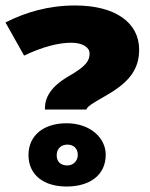

<svg xmlns="http://www.w3.org/2000/svg" viewBox="-20 -821 546 701"><path d="M144 -421H295L298 -426C304 -435 313 -441 372 -475C455 -523 488 -571 488 -640C488 -737 403 -801 254 -801C156 -801 73 -776 0 -739L68 -618C133 -649 192 -665 240 -665C280 -665 307 -649 307 -626C307 -602 299 -582 233 -544C163 -504 144 -463 144 -425ZM223 -140C307 -140 366 -181 366 -256C366 -318 309 -371 223 -371C140 -371 84 -327 84 -255C84 -182 140 -140 223 -140ZM226 -217C199 -217 187 -233 187 -254C187 -279 204 -293 226 -293C248 -293 264 -280 264 -255C264 -234 248 -217 226 -217Z"/></svg>

Font: Noto Sans Myanmar UI Black
Style: Regular
Weight: 900
Designer: Monotype Design Team
Foundry: Monotype Imaging Inc.
Version: Version 2.103